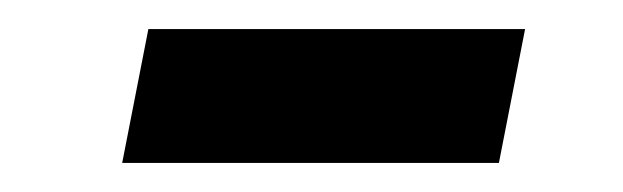

<svg xmlns="http://www.w3.org/2000/svg" viewBox="-20 -370 428 132"><path d="M64 -258 82 -350H341L323 -258Z"/></svg>

Font: IBM Plex Sans Text
Style: Italic
Weight: 450
Italic angle: -11°
Designer: Mike Abbink, Paul van der Laan, Pieter van Rosmalen
Foundry: Bold Monday
Version: Version 3.005